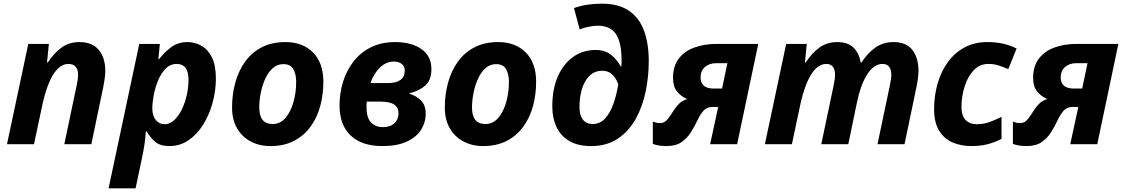

<svg xmlns="http://www.w3.org/2000/svg" viewBox="-20 -785 6125 1045"><path d="M134 -546H246L236 -445H240Q272 -494 313.5 -525Q355 -556 412 -556Q482 -556 517.5 -513.5Q553 -471 553 -399Q553 -366 542 -311L477 0H330L397 -319Q405 -356 405 -377Q405 -437 352 -437Q327 -437 305.5 -420.5Q284 -404 267 -375Q250 -346 236.5 -308Q223 -270 213 -226L165 0H18Z M571 240 738 -546H850L842 -463H846Q872 -498 910 -527Q948 -556 1001 -556Q1040 -556 1075.5 -536.5Q1111 -517 1133 -473.5Q1155 -430 1155 -357Q1155 -291 1137 -225.5Q1119 -160 1086 -107Q1053 -54 1006.5 -22Q960 10 902 10Q852 10 825 -13Q798 -36 778 -70H774Q771 -30 766 3Q761 36 753 74L718 240ZM877 -109Q904 -109 927.5 -130.5Q951 -152 968.5 -187Q986 -222 996 -265Q1006 -308 1006 -351Q1006 -437 942 -437Q906 -437 881 -411Q856 -385 840 -346Q824 -307 816.5 -266Q809 -225 809 -195Q809 -156 827.5 -132.5Q846 -109 877 -109Z M1452 10Q1391 10 1343.5 -15.5Q1296 -41 1269.5 -88Q1243 -135 1243 -200Q1243 -272 1261 -336.5Q1279 -401 1315 -450.5Q1351 -500 1405.5 -528Q1460 -556 1533 -556Q1628 -556 1684 -499Q1740 -442 1740 -340Q1740 -271 1723 -208Q1706 -145 1670.5 -96Q1635 -47 1580.5 -18.5Q1526 10 1452 10ZM1464 -110Q1505 -110 1533.5 -143Q1562 -176 1577 -228.5Q1592 -281 1592 -340Q1592 -381 1576.5 -408.5Q1561 -436 1522 -436Q1489 -436 1464 -413.5Q1439 -391 1423 -355Q1407 -319 1399 -278Q1391 -237 1391 -200Q1391 -110 1464 -110Z M2061 10Q1949 10 1888.5 -47.5Q1828 -105 1828 -211Q1828 -279 1847.5 -341Q1867 -403 1905 -451.5Q1943 -500 1999.5 -528Q2056 -556 2131 -556Q2219 -556 2273.5 -518Q2328 -480 2328 -409Q2328 -348 2294.5 -319Q2261 -290 2210 -278V-274Q2245 -264 2271 -238.5Q2297 -213 2297 -165Q2297 -119 2272 -79Q2247 -39 2194.5 -14.5Q2142 10 2061 10ZM1996 -333H2094Q2136 -333 2159.5 -350Q2183 -367 2183 -401Q2183 -424 2166.5 -437Q2150 -450 2125 -450Q2082 -450 2048.5 -418Q2015 -386 1996 -333ZM2063 -93Q2104 -93 2126.5 -114Q2149 -135 2149 -168Q2149 -200 2125.5 -216Q2102 -232 2047 -232H1976Q1975 -224 1975 -216Q1975 -208 1975 -201Q1975 -142 2000.5 -117.5Q2026 -93 2063 -93Z M2610 10Q2549 10 2501.5 -15.5Q2454 -41 2427.5 -88Q2401 -135 2401 -200Q2401 -272 2419 -336.5Q2437 -401 2473 -450.5Q2509 -500 2563.5 -528Q2618 -556 2691 -556Q2786 -556 2842 -499Q2898 -442 2898 -340Q2898 -271 2881 -208Q2864 -145 2828.5 -96Q2793 -47 2738.5 -18.5Q2684 10 2610 10ZM2622 -110Q2663 -110 2691.5 -143Q2720 -176 2735 -228.5Q2750 -281 2750 -340Q2750 -381 2734.5 -408.5Q2719 -436 2680 -436Q2647 -436 2622 -413.5Q2597 -391 2581 -355Q2565 -319 2557 -278Q2549 -237 2549 -200Q2549 -110 2622 -110Z M3197 10Q3124 10 3077 -18.5Q3030 -47 3008 -95.5Q2986 -144 2986 -206Q2986 -300 3016 -368.5Q3046 -437 3099 -475Q3152 -513 3222 -513Q3273 -513 3305.5 -487Q3338 -461 3358 -424H3362Q3363 -432 3363 -441.5Q3363 -451 3363 -456Q3363 -554 3332.5 -599.5Q3302 -645 3234 -645Q3211 -645 3184 -639.5Q3157 -634 3135 -625L3104 -741Q3136 -753 3175 -759Q3214 -765 3257 -765Q3346 -765 3402.5 -727Q3459 -689 3485 -618.5Q3511 -548 3511 -453Q3511 -368 3494 -286Q3477 -204 3439.5 -137Q3402 -70 3342 -30Q3282 10 3197 10ZM3205 -110Q3246 -110 3274 -141Q3302 -172 3319 -221Q3336 -270 3345 -325Q3335 -357 3313.5 -378.5Q3292 -400 3257 -400Q3200 -400 3167 -345Q3134 -290 3134 -201Q3134 -158 3152.5 -134Q3171 -110 3205 -110Z M3607 10Q3563 10 3533 -2V-123Q3541 -120 3550.5 -117.5Q3560 -115 3571 -115Q3591 -115 3604 -126.5Q3617 -138 3627 -154Q3653 -196 3672 -216.5Q3691 -237 3720 -246Q3687 -260 3665 -287Q3643 -314 3643 -361Q3643 -426 3675 -467Q3707 -508 3761 -527Q3815 -546 3879 -546H4107L3992 0H3845L3889 -203H3859Q3827 -203 3809 -182.5Q3791 -162 3776.5 -131Q3762 -100 3741 -66Q3721 -34 3690 -12Q3659 10 3607 10ZM3865 -303H3910L3939 -441H3877Q3841 -441 3817 -420.5Q3793 -400 3793 -363Q3793 -336 3810 -319.5Q3827 -303 3865 -303Z M4143 0 4259 -546H4371L4361 -445H4365Q4397 -494 4438.5 -525Q4480 -556 4537 -556Q4594 -556 4624.5 -526.5Q4655 -497 4665 -445H4669Q4700 -494 4743 -525Q4786 -556 4843 -556Q4912 -556 4945.5 -513.5Q4979 -471 4979 -399Q4979 -366 4968 -311L4903 0H4756L4823 -319Q4831 -356 4831 -377Q4831 -437 4783 -437Q4758 -437 4736.5 -421Q4715 -405 4697.5 -376.5Q4680 -348 4666.5 -309.5Q4653 -271 4644 -227L4597 0H4450L4517 -319Q4525 -356 4525 -377Q4525 -437 4477 -437Q4452 -437 4430.5 -420.5Q4409 -404 4392 -375Q4375 -346 4361.5 -308Q4348 -270 4338 -226L4290 0Z M5267 10Q5210 10 5164 -10Q5118 -30 5091 -74.5Q5064 -119 5064 -191Q5064 -264 5083 -330Q5102 -396 5139 -447Q5176 -498 5230 -527Q5284 -556 5353 -556Q5402 -556 5440.5 -547Q5479 -538 5513 -521L5468 -409Q5442 -420 5416.5 -428.5Q5391 -437 5359 -437Q5312 -437 5279.5 -402.5Q5247 -368 5230 -314Q5213 -260 5213 -203Q5213 -156 5235 -132.5Q5257 -109 5297 -109Q5334 -109 5365.5 -120.5Q5397 -132 5431 -149V-29Q5396 -11 5357 -0.5Q5318 10 5267 10Z M5567 10Q5523 10 5493 -2V-123Q5501 -120 5510.5 -117.5Q5520 -115 5531 -115Q5551 -115 5564 -126.5Q5577 -138 5587 -154Q5613 -196 5632 -216.5Q5651 -237 5680 -246Q5647 -260 5625 -287Q5603 -314 5603 -361Q5603 -426 5635 -467Q5667 -508 5721 -527Q5775 -546 5839 -546H6067L5952 0H5805L5849 -203H5819Q5787 -203 5769 -182.5Q5751 -162 5736.5 -131Q5722 -100 5701 -66Q5681 -34 5650 -12Q5619 10 5567 10ZM5825 -303H5870L5899 -441H5837Q5801 -441 5777 -420.5Q5753 -400 5753 -363Q5753 -336 5770 -319.5Q5787 -303 5825 -303Z"/></svg>

Font: BC Sans
Style: Bold Italic
Weight: 700
Italic angle: -12°
Designer: Monotype Design Team
Province of B.C.
Foundry: Monotype Imaging Inc.
Version: Version 2.000;GOOG;noto-source:20170915:90ef993387c0